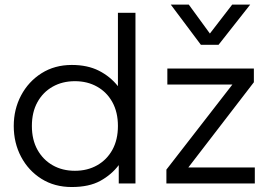

<svg xmlns="http://www.w3.org/2000/svg" viewBox="-20 -774 1144 810"><path d="M282.5 15Q210 15 155 -19.5Q100 -54 69 -112.5Q38 -171 38 -242.5Q38 -313 69 -371.5Q100 -430 155.2 -465Q210.5 -500 283 -500Q349 -500 397 -475.8Q445 -451.5 477.5 -410.5V-720H551.5V0H481V-77.5Q450.5 -37 403.2 -11Q356 15 282.5 15ZM296 -53.5Q349 -53.5 390 -76.8Q431 -100 454.2 -142.2Q477.5 -184.5 477.5 -242.5Q477.5 -300.5 454.2 -342.8Q431 -385 390 -408.2Q349 -431.5 296 -431.5Q243 -431.5 202 -408.2Q161 -385 137.8 -342.8Q114.5 -300.5 114.5 -242.5Q114.5 -184.5 138 -142.2Q161.5 -100 202.2 -76.8Q243 -53.5 296 -53.5ZM682 0V-58.5L960.5 -417.5H686V-485H1051V-427L774.5 -67.5H1055V0ZM827.5 -585 700.5 -754.5H776.5L865.5 -632.5L959.5 -754.5H1035.5L902 -585Z"/></svg>

Font: Geologica ExtraLight
Style: Regular
Weight: 200
Designer: Sindre Bremnes, Frode Helland
Foundry: Monokrom Skriftforlag AS
Version: Version 1.010; ttfautohint (v1.8.4.7-5d5b);gftools[0.9.28]